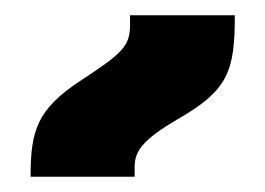

<svg xmlns="http://www.w3.org/2000/svg" viewBox="-20 -834 346 251"><path d="M20 -603H156V-615C156 -635 164 -650 212 -678C278 -716 287 -740 287 -814H150V-802C150 -774 141 -765 86 -729C28 -691 20 -663 20 -603Z"/></svg>

Font: Noto Sans Armenian Extra
Style: Regular
Weight: 800
Designer: Monotype Design Team
Foundry: Monotype Imaging Inc.
Version: Version 1.901